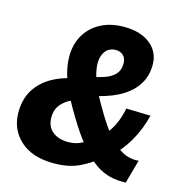

<svg xmlns="http://www.w3.org/2000/svg" viewBox="-102 -765 836 870"><g transform="rotate(15 316.5 -330.0)"><path d="M225 10Q125 10 68.5 -41Q12 -92 12 -172Q12 -235 40 -279.5Q68 -324 118 -351.5Q168 -379 234 -389L281 -411Q319 -418 349.5 -428.5Q380 -439 397.5 -458Q415 -477 415 -508Q415 -533 401 -546Q387 -559 367 -559Q335 -559 318 -537Q301 -515 301 -481Q301 -459 308 -430Q315 -401 334 -360.5Q353 -320 389 -261Q418 -213 449 -175.5Q480 -138 516 -117.5Q552 -97 595 -101L564 10H547Q467 10 407 -39.5Q347 -89 287 -183Q242 -254 216.5 -305.5Q191 -357 180 -398Q169 -439 169 -476Q169 -534 194.5 -577.5Q220 -621 266.5 -645.5Q313 -670 375 -670Q453 -670 498.5 -633.5Q544 -597 544 -537Q544 -480 514.5 -438Q485 -396 432 -369Q379 -342 308 -329L301 -310Q261 -301 229.5 -285.5Q198 -270 180 -247Q162 -224 162 -189Q162 -146 190 -123Q218 -100 264 -100Q302 -100 330 -116.5Q358 -133 385 -158L406 -170Q432 -193 451 -229Q470 -265 480 -315L594 -312Q577 -243 543 -185Q509 -127 465 -92L444 -78Q401 -42 350 -16Q299 10 225 10Z"/></g></svg>

Font: Kantumruy Pro
Style: Bold Italic
Weight: 700
Italic angle: -13°
Version: Version 1.002